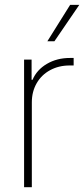

<svg xmlns="http://www.w3.org/2000/svg" viewBox="-20 -778 350 798"><path d="M80.1 -530.3H111.3V-446.3H115.2Q132.8 -487.8 174.8 -512.5Q216.8 -537.1 270.5 -537.1H286.1V-505.9H269.5Q224.1 -505.9 188.2 -486.3Q152.3 -466.8 132.3 -431.9Q112.3 -397 112.3 -352.5V0H80.1ZM271.5 -757.8H309.6L206.1 -606.4H176.8Z"/></svg>

Font: Pretendard GOV Thin
Style: Regular
Weight: 100
Designer: Base glyphs from Inter by Rasmus Andersson; Hangeul glyphs from Noto Sans CJK(Source Han Sans) by Jang Soo-young and Kan
Foundry: Kil Hyung-jin
Version: Version 1.309